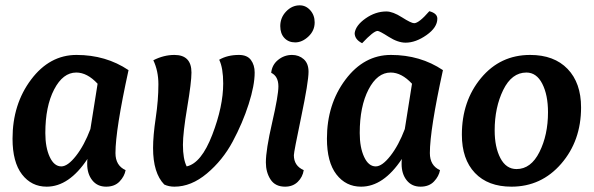

<svg xmlns="http://www.w3.org/2000/svg" viewBox="-20 -690 2226 720"><path d="M308 -94Q239 10 155 10Q98 10 62.5 -36Q27 -82 27 -170Q27 -299 96.5 -391.5Q166 -484 267 -484Q377 -484 462 -427Q413 -203 413 -116Q413 -69 451 -52Q447 -29 428.5 -9.5Q410 10 378 10Q345 10 326 -14Q307 -38 307 -75Q307 -88 308 -94ZM319 -206 346 -376Q307 -418 266 -418Q216 -418 183 -354.5Q150 -291 150 -191Q150 -137 166.5 -101.5Q183 -66 210 -66Q234 -66 265 -105.5Q296 -145 319 -206Z M574 -374Q574 -424 555 -464Q594 -484 634 -484Q698 -484 698 -418Q698 -382 682 -287Q666 -192 666 -147Q666 -94 680 -66Q735 -78 776 -184.5Q817 -291 817 -377Q817 -435 802 -466Q833 -484 876 -484Q907 -484 921 -465Q935 -446 935 -418Q935 -370 912.5 -299.5Q890 -229 852.5 -159Q815 -89 756 -39.5Q697 10 634 10Q613 10 596 2Q554 -41 554 -135Q554 -181 564 -248Q574 -315 574 -374Z M1087 -531Q1062 -531 1046.5 -547.5Q1031 -564 1031 -592Q1031 -624 1053 -647Q1075 -670 1104 -670Q1127 -670 1143.5 -651.5Q1160 -633 1160 -606Q1160 -575 1136.5 -553Q1113 -531 1087 -531ZM1024 -366Q1024 -404 997 -417Q1000 -447 1023 -465.5Q1046 -484 1075 -484Q1101 -484 1119 -468Q1137 -452 1137 -421Q1137 -383 1109.5 -251.5Q1082 -120 1082 -108Q1082 -68 1119 -52Q1115 -26 1096.5 -8Q1078 10 1049 10Q1012 10 994.5 -17Q977 -44 977 -81Q977 -128 1000.5 -230Q1024 -332 1024 -366Z M1487 -94Q1418 10 1334 10Q1277 10 1241.5 -36Q1206 -82 1206 -170Q1206 -299 1275.5 -391.5Q1345 -484 1446 -484Q1556 -484 1641 -427Q1592 -203 1592 -116Q1592 -69 1630 -52Q1626 -29 1607.5 -9.5Q1589 10 1557 10Q1524 10 1505 -14Q1486 -38 1486 -75Q1486 -88 1487 -94ZM1498 -206 1525 -376Q1486 -418 1445 -418Q1395 -418 1362 -354.5Q1329 -291 1329 -191Q1329 -137 1345.5 -101.5Q1362 -66 1389 -66Q1413 -66 1444 -105.5Q1475 -145 1498 -206ZM1620 -620Q1620 -587 1579.5 -558.5Q1539 -530 1501 -530Q1472 -530 1437.5 -552Q1403 -574 1396 -574Q1381 -574 1338 -528Q1310 -542 1310 -566Q1314 -595 1351 -621Q1388 -647 1429 -647Q1453 -647 1487.5 -625Q1522 -603 1533 -603Q1551 -603 1590 -648Q1620 -640 1620 -620Z M1898 10Q1810 10 1761 -41.5Q1712 -93 1712 -185Q1712 -311 1784 -397.5Q1856 -484 1968 -484Q2058 -484 2108.5 -431.5Q2159 -379 2159 -287Q2159 -162 2084.5 -76Q2010 10 1898 10ZM1954 -418Q1899 -418 1867 -352.5Q1835 -287 1835 -201Q1835 -138 1856.5 -97Q1878 -56 1917 -56Q1971 -56 2003 -120Q2035 -184 2035 -269Q2035 -334 2013.5 -376Q1992 -418 1954 -418Z"/></svg>

Font: Overlock
Style: Bold Italic
Weight: 700
Designer: Dario Muhafara
Foundry: Dario Manuel Muhafara
Version: Version 1.002